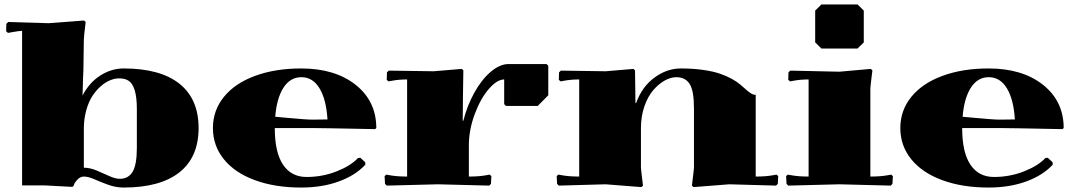

<svg xmlns="http://www.w3.org/2000/svg" viewBox="-20 -840 4859 870"><path d="M80.1 0V-700.2Q67.4 -700.2 32.2 -693.8L16.1 -690.9L7.8 -698.2L8.8 -731.9L17.1 -740.2L200.2 -734.9L360.8 -747.1L368.2 -740.2Q359.9 -673.8 359.9 -660.2L357.9 -521Q356.9 -514.2 354 -407.2Q384.8 -466.3 434.8 -498Q484.9 -529.8 540 -529.8Q706.1 -529.8 793 -460.7Q879.9 -391.6 879.9 -259.8Q879.9 -127.9 793 -59.1Q706.1 9.8 540 9.8Q504.9 9.8 470.5 -2.7Q436 -15.1 408 -27.6Q379.9 -40 359.9 -40Q342.8 -40 328.9 -24.2Q314.9 -8.3 314.9 0L308.1 6.8Q185.1 0 180.2 0ZM359.9 -80.1Q387.7 -80.1 418 -67.4Q448.2 -54.7 475.3 -42.2Q502.4 -29.8 522.9 -29.8Q562 -29.8 581.1 -62Q600.1 -94.2 600.1 -169.9V-345.2Q600.1 -398.9 590.6 -430.2Q581.1 -461.4 564.2 -473.1Q547.4 -484.9 520 -484.9Q500 -484.9 478.5 -476.1Q457 -467.3 435.8 -448.5Q414.6 -429.7 397.9 -403.8Q381.3 -377.9 370.8 -340.3Q360.4 -302.7 359.9 -259.8Z M1463.9 -298.8Q1458.5 -388.7 1428 -439.5Q1397.5 -490.2 1345.7 -490.2Q1294.9 -490.2 1264.4 -442.6Q1233.9 -395 1227.1 -311Q1232.9 -310.5 1274.9 -306.6Q1316.9 -302.7 1348.6 -300.3Q1380.4 -297.9 1395 -297.9Q1430.7 -297.9 1463.9 -298.8ZM1679.7 -254.9Q1435.1 -259.8 1395 -259.8H1225.1Q1225.1 -149.4 1262.5 -93.8Q1299.8 -38.1 1369.1 -38.1Q1440.9 -38.1 1505.4 -63.5Q1569.8 -88.9 1602.1 -124L1612.8 -125L1634.8 -105L1635.7 -94.2Q1591.8 -45.9 1516.1 -18.1Q1440.4 9.8 1344.7 9.8Q1225.6 9.8 1134.8 -23.7Q1043.9 -57.1 994.4 -118.4Q944.8 -179.7 944.8 -259.8Q944.8 -339.8 994.9 -401.4Q1044.9 -462.9 1136 -496.3Q1227.1 -529.8 1344.7 -529.8Q1498 -529.8 1591.6 -455.6Q1685.1 -381.3 1685.1 -259.8Z M1824.7 -480Q1787.6 -480 1756.3 -474.1L1740.7 -471.2L1732.4 -478L1733.4 -512.2L1741.7 -520L1944.8 -517.1L2072.8 -527.8L2079.6 -521Q2079.1 -516.1 2077.9 -413.3Q2076.7 -310.5 2076.7 -293H2079.6Q2096.7 -361.3 2129.2 -419.9Q2161.6 -478.5 2203.1 -514.2Q2244.6 -549.8 2284.7 -549.8H2456.5L2464.4 -542V-408.2L2416.5 -359.9H2272.5L2264.6 -368.2V-480Q2232.4 -480 2195.1 -437Q2157.7 -394 2131.1 -322.8Q2104.5 -251.5 2104.5 -180.2V-40Q2151.4 -40 2182.6 -45.9L2198.7 -48.8L2206.5 -42L2204.6 -6.8L2196.8 1L1964.4 -4.9L1732.4 1L1724.6 -6.8L1722.7 -42L1730.5 -48.8L1746.6 -45.9Q1777.8 -40 1824.7 -40Z M2884.3 -80.1Q2884.3 -73.2 2893.6 1L2886.2 7.8L2724.6 -4.9L2512.2 1L2504.4 -6.8L2502.4 -42L2510.3 -48.8L2526.4 -45.9Q2557.6 -40 2604.5 -40V-480Q2567.4 -480 2536.1 -474.1L2520.5 -471.2L2512.2 -478L2513.2 -512.2L2521.5 -520L2724.6 -517.1L2850.6 -527.8L2857.4 -521Q2857.4 -517.6 2858.4 -448.7Q2859.4 -379.9 2859.4 -373H2862.3Q2889.2 -447.3 2945.6 -488.5Q3002 -529.8 3064.5 -529.8Q3120.1 -529.8 3166.3 -523.2Q3212.4 -516.6 3242.4 -506.1Q3272.5 -495.6 3295.9 -482.7Q3319.3 -469.7 3334.2 -457Q3349.1 -444.3 3360.8 -433.8Q3372.6 -423.3 3383.1 -416.7Q3393.6 -410.2 3404.3 -410.2V-40Q3451.2 -40 3482.4 -45.9L3498.5 -48.8L3506.3 -42L3504.4 -6.8L3496.6 1L3284.2 -4.9L3122.6 7.8L3115.2 1Q3124.5 -73.2 3124.5 -80.1V-350.1Q3124.5 -428.7 3105 -459.5Q3085.4 -490.2 3044.4 -490.2Q3019 -490.2 2991.7 -474.9Q2964.4 -459.5 2940.2 -431.6Q2916 -403.8 2900.1 -358.6Q2884.3 -313.5 2884.3 -259.8Z M3673.8 -792 3702.1 -819.8H3865.7L3894 -792V-647.9L3865.7 -620.1H3702.1L3673.8 -647.9ZM3644 -480Q3606.9 -480 3575.7 -474.1L3560.1 -471.2L3551.8 -478L3552.7 -512.2L3561 -520L3783.7 -515.1L3925.8 -527.8L3933.1 -521Q3923.8 -446.8 3923.8 -439.9V-40Q3970.7 -40 4002 -45.9L4018.1 -48.8L4025.9 -42L4023.9 -6.8L4016.1 1L3783.7 -4.9L3551.8 1L3543.9 -6.8L3542 -42L3549.8 -48.8L3565.9 -45.9Q3597.2 -40 3644 -40Z M4578.6 -298.8Q4573.2 -388.7 4542.7 -439.5Q4512.2 -490.2 4460.4 -490.2Q4409.7 -490.2 4379.2 -442.6Q4348.6 -395 4341.8 -311Q4347.7 -310.5 4389.6 -306.6Q4431.6 -302.7 4463.4 -300.3Q4495.1 -297.9 4509.8 -297.9Q4545.4 -297.9 4578.6 -298.8ZM4794.4 -254.9Q4549.8 -259.8 4509.8 -259.8H4339.8Q4339.8 -149.4 4377.2 -93.8Q4414.6 -38.1 4483.9 -38.1Q4555.7 -38.1 4620.1 -63.5Q4684.6 -88.9 4716.8 -124L4727.5 -125L4749.5 -105L4750.5 -94.2Q4706.5 -45.9 4630.9 -18.1Q4555.2 9.8 4459.5 9.8Q4340.3 9.8 4249.5 -23.7Q4158.7 -57.1 4109.1 -118.4Q4059.6 -179.7 4059.6 -259.8Q4059.6 -339.8 4109.6 -401.4Q4159.7 -462.9 4250.7 -496.3Q4341.8 -529.8 4459.5 -529.8Q4612.8 -529.8 4706.3 -455.6Q4799.8 -381.3 4799.8 -259.8Z"/></svg>

Font: Yokawerad
Style: Regular
Weight: 500
Designer: gluk
Foundry: gluk
Version: Version 0.79